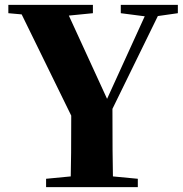

<svg xmlns="http://www.w3.org/2000/svg" viewBox="-20 -767 749 787"><path d="M627 -701.2 440.9 -320.8Q440.9 -121.1 442.9 -43.9L544.9 -34.2V0H168.9V-34.2L270 -43.9Q272 -114.7 272 -293L68.8 -708L14.2 -712.9V-747.1H360.8V-712.9L262.2 -703.1L418.9 -361.8L573.2 -700.2L475.1 -712.9V-747.1H709V-712.9Z"/></svg>

Font: Noto Serif JP Black
Style: Regular
Weight: 900
Designer: Ryoko NISHIZUKA  (kana & ideographs); Frank Grießhammer (Latin, Greek & Cyrillic); Wenlong ZHANG  (bopomofo); Sandoll Co
Foundry: Adobe Systems Incorporated
Version: Version 1.001;PS 1.001;hotconv 16.6.54;makeotf.lib2.5.65590